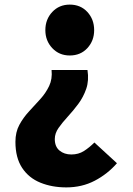

<svg xmlns="http://www.w3.org/2000/svg" viewBox="-20 -603 576 834"><path d="M268 211Q206 211 155.5 190.5Q105 170 76 126Q47 82 47 13Q47 -29 64 -60.5Q81 -92 106 -119Q131 -146 155 -172.5Q179 -199 193.5 -229.5Q208 -260 204 -299H360Q367 -253 354.5 -217Q342 -181 320 -151.5Q298 -122 274.5 -96.5Q251 -71 234.5 -47.5Q218 -24 218 1Q218 34 238.5 51Q259 68 290 68Q321 68 344.5 53Q368 38 390 16L488 106Q447 153 391.5 182Q336 211 268 211ZM283 -362Q237 -362 207 -394Q177 -426 177 -472Q177 -519 207 -551Q237 -583 283 -583Q330 -583 359.5 -551Q389 -519 389 -472Q389 -426 359.5 -394Q330 -362 283 -362Z"/></svg>

Font: Source Han Sans CN Heavy
Style: Regular
Weight: 900
Designer: Ryoko NISHIZUKA 西塚涼子 (kana, bopomofo & ideographs); Paul D. Hunt (Latin, Greek & Cyrillic); Sandoll Communications 산돌커뮤니
Foundry: Adobe
Version: Version 2.000;hotconv 1.0.107;makeotfexe 2.5.65593